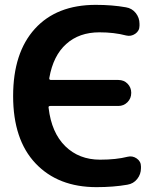

<svg xmlns="http://www.w3.org/2000/svg" viewBox="-20 -760 679 790"><path d="M377 10Q219 10 126.5 -87.5Q34 -185 34 -365Q34 -543 123.5 -641.5Q213 -740 374 -740Q442 -740 498 -730Q523 -726 538.5 -706.5Q554 -687 554 -662V-654Q554 -633 536.5 -621Q519 -609 499 -614Q450 -627 389 -627Q306 -627 252.5 -579Q199 -531 183 -440Q181 -431 190 -431H467Q490 -431 505 -415.5Q520 -400 520 -378Q520 -355 504.5 -339.5Q489 -324 467 -324H187Q178 -324 180 -316Q192 -214 248.5 -158.5Q305 -103 392 -103Q458 -103 505 -115Q525 -120 542.5 -108Q560 -96 560 -75V-68Q560 -43 544.5 -23.5Q529 -4 504 0Q447 10 377 10Z"/></svg>

Font: Rounded Mplus 1c Bold
Style: Bold
Weight: 700
Version: Version 1.059.20150529